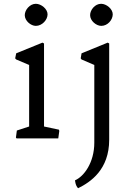

<svg xmlns="http://www.w3.org/2000/svg" viewBox="-20 -726 707 1007"><path d="M168 -590.3C201.2 -590.3 229.5 -622.1 229.5 -650.9C229.5 -679.2 195.8 -706.1 168 -706.1C136.2 -706.1 109.9 -673.8 109.9 -646.5C109.9 -616.7 141.6 -590.3 168 -590.3ZM63.5 -4.4 66.9 0H285.6L291 -39.1L289.1 -45.9L210.9 -62.5V-498L202.6 -502.4L64.9 -446.3L59.6 -419.9L64.9 -414.1L132.8 -385.3V-62.5L68.4 -41.5ZM511.2 -590.3C544.9 -590.3 571.3 -622.1 571.3 -650.9C571.3 -679.2 538.1 -706.1 510.3 -706.1C478 -706.1 452.6 -673.8 452.6 -646.5C452.6 -616.7 484.9 -590.3 511.2 -590.3ZM474.6 22C474.6 127.4 419.9 199.7 373.5 219.7C373.5 219.7 375 247.1 389.6 261.2C455.1 229 552.7 163.6 552.7 6.8V-498L544.9 -502.4L407.7 -446.3L403.3 -419.9L407.7 -414.1L474.6 -385.3Z"/></svg>

Font: Trykker
Style: Regular
Weight: 400
Designer: Magnus Gaarde
Foundry: Magnus Gaarde
Version: Version 1.001